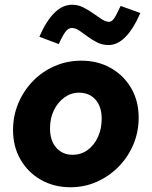

<svg xmlns="http://www.w3.org/2000/svg" viewBox="-20 -780 640 810"><path d="M277 10Q208 10 152.8 -21.3Q97.7 -52.6 66.3 -107.3Q35 -162 35 -231Q35 -292 57.5 -345Q80 -398 119.4 -438.4Q158.8 -478.9 211.1 -501.4Q263.4 -524 323 -524Q393 -524 447.5 -493Q502 -462 533.5 -408Q565 -354 565 -283.5Q565 -223.5 542.6 -170.4Q520.2 -117.3 480.4 -76.8Q440.6 -36.3 388.5 -13.1Q336.4 10 277 10ZM286 -127Q322 -127 349.5 -147Q377 -167 393 -201.5Q409 -236 409 -280Q409 -330 383 -359.5Q357 -389 313 -389Q279.5 -389 251.7 -368.8Q223.8 -348.6 207.4 -314.8Q191 -281 191 -238.7Q191 -187 217.2 -157Q243.5 -127 286 -127ZM228 -594 146 -625Q205 -760 284 -760Q309 -760 331 -749Q353 -738 372.5 -724Q392 -710 409 -699Q426 -688 440 -688Q451 -688 460.5 -701Q470 -714 489 -755L572 -725Q513 -590 438 -590Q412 -590 390 -601Q368 -612 349.5 -626Q331 -640 314.5 -651Q298 -662 283 -662Q269 -662 257 -647Q245 -632 228 -594Z"/></svg>

Font: Red Hat Mono
Style: Italic
Weight: 400
Italic angle: -12°
Monospace: yes
Designer: Pentagram, MCKL
Foundry: MCKL
Version: Version 1.030